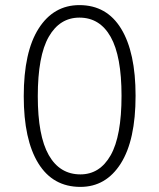

<svg xmlns="http://www.w3.org/2000/svg" viewBox="-20 -726 624 752"><path d="M295 6Q187 6 130 -86.5Q73 -179 73 -349Q73 -523 131.5 -614.5Q190 -706 291 -706Q398 -706 454.5 -613.5Q511 -521 511 -351Q511 -177 453 -85.5Q395 6 295 6ZM295 -43Q371 -43 413.5 -118Q456 -193 456 -351Q456 -506 413.5 -581.5Q371 -657 291 -657Q214 -657 171 -582Q128 -507 128 -349Q128 -194 171 -118.5Q214 -43 295 -43Z"/></svg>

Font: Tilda Sans Light
Style: Regular
Weight: 300
Designer: ParaType Ltd
Foundry: ParaType Ltd
Version: Version 1.009